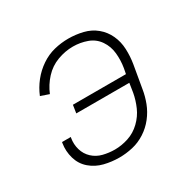

<svg xmlns="http://www.w3.org/2000/svg" viewBox="-125 -673 826 815"><g transform="rotate(-30 288.0 -265.0)"><path d="M240 8Q272 8 305 0.5Q338 -7 367.5 -26Q397 -45 418.5 -72.5Q440 -100 452 -131.5Q464 -163 469 -195L488 -305Q494 -341 492.5 -377.5Q491 -414 476.5 -445.5Q462 -477 435.5 -499Q409 -521 374 -529.5Q339 -538 303 -538Q268 -538 233.5 -529.5Q199 -521 168 -500Q137 -479 114 -450Q91 -421 77 -387L118 -373Q133 -410 161 -440.5Q189 -471 227 -485Q265 -499 303 -499Q339 -499 372 -487Q405 -475 424.5 -446.5Q444 -418 447.5 -382.5Q451 -347 445 -311L440 -285H180L174 -246H434L427 -201Q421 -168 407 -136Q393 -104 366.5 -78.5Q340 -53 306.5 -42Q273 -31 240 -31Q211 -31 183 -38Q155 -45 134.5 -64Q114 -83 106 -110.5Q98 -138 103 -167L104 -171H61L60 -166Q54 -129 64.5 -93Q75 -57 102.5 -33.5Q130 -10 166 -1Q202 8 240 8Z"/></g></svg>

Font: Iosevka Sparkle Extralight
Style: Italic
Weight: 200
Italic angle: -9°
Designer: Belleve Invis
Foundry: Belleve Invis
Version: Version 4.5.0; ttfautohint (v1.8.3)